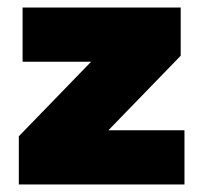

<svg xmlns="http://www.w3.org/2000/svg" viewBox="-20 -490 540 510"><path d="M470 0V-144H268L460 -342V-470H40V-326H222L30 -128V0Z"/></svg>

Font: Gantari Black
Style: Regular
Weight: 900
Designer: Anugrah Pasau
Foundry: Lafontype
Version: Version 1.000